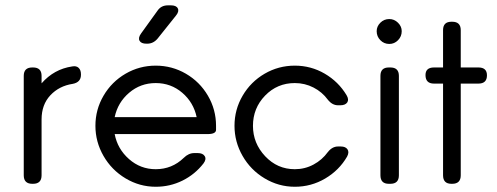

<svg xmlns="http://www.w3.org/2000/svg" viewBox="-20 -695 1881 726"><path d="M137.2 -408.2V-379.9Q184.1 -433.6 252.9 -443.8Q268.6 -446.8 277.3 -438.5Q286.1 -430.2 286.1 -414.1V-412.1Q286.1 -383.8 254.9 -377.9Q203.6 -370.1 170.4 -334.7Q137.2 -299.3 137.2 -243.2V-32.2Q137.2 0 105 0H102.1Q69.8 0 69.8 -32.2V-408.2Q69.8 -439.9 102.1 -439.9H105Q137.2 -439.9 137.2 -408.2Z M536.6 -529.8H533.7Q513.7 -529.8 507.6 -541Q501.5 -552.2 513.7 -568.8L575.7 -654.8Q589.4 -674.8 614.7 -674.8H626.5Q646.5 -674.8 652.3 -663.3Q658.2 -651.9 645.5 -636.2L575.7 -548.8Q559.6 -529.8 536.6 -529.8ZM796.9 -219.2V-204.1Q796.9 -188 764.6 -188H413.6Q424.3 -131.8 467.8 -93.5Q511.2 -55.2 568.8 -55.2Q630.4 -55.2 674.8 -98.1Q692.9 -116.2 714.8 -116.2H727.5Q747.1 -116.2 754.2 -104.5Q761.2 -92.8 749.5 -77.1Q717.3 -35.6 670.2 -12.2Q623 11.2 568.8 11.2Q507.8 11.2 454.8 -20.5Q401.9 -52.2 371.3 -105.5Q340.8 -158.7 340.8 -219.2Q340.8 -280.8 371.6 -333.3Q402.3 -385.7 454.8 -416.3Q507.3 -446.8 568.8 -446.8Q630.4 -446.8 682.9 -416.3Q735.4 -385.7 766.1 -333.3Q796.9 -280.8 796.9 -219.2ZM413.6 -252H723.6Q711.9 -307.6 669.2 -344.2Q626.5 -380.9 568.8 -380.9Q511.2 -380.9 468.3 -344.2Q425.3 -307.6 413.6 -252Z M1266.6 -296.9H1258.3Q1236.3 -296.9 1219.7 -317.9Q1198.2 -347.2 1165.5 -364Q1132.8 -380.9 1094.7 -380.9Q1028.3 -380.9 982.4 -333.5Q936.5 -286.1 936.5 -219.2Q936.5 -153.3 982.7 -104.2Q1028.8 -55.2 1094.7 -55.2Q1132.8 -55.2 1165.5 -72.8Q1198.2 -90.3 1219.7 -120.1Q1236.3 -141.1 1258.3 -141.1H1268.6Q1286.6 -141.1 1293.9 -130.4Q1301.3 -119.6 1292.5 -103Q1262.7 -51.3 1209.7 -20Q1156.7 11.2 1094.7 11.2Q1033.7 11.2 980.7 -20.5Q927.7 -52.2 897.2 -105.5Q866.7 -158.7 866.7 -219.2Q866.7 -280.8 897.5 -333.3Q928.2 -385.7 980.7 -416.3Q1033.2 -446.8 1094.7 -446.8Q1155.8 -446.8 1207.8 -416.5Q1259.8 -386.2 1290.5 -335Q1300.3 -318.4 1293 -307.6Q1285.6 -296.9 1266.6 -296.9Z M1452.1 -528.8Q1432.1 -528.8 1418.2 -543Q1404.3 -557.1 1404.3 -577.1Q1404.3 -595.2 1418.2 -609.1Q1432.1 -623 1452.1 -623Q1470.7 -623 1484.9 -609.1Q1499 -595.2 1499 -577.1Q1499 -557.1 1485.1 -543Q1471.2 -528.8 1452.1 -528.8ZM1456.1 0H1450.2Q1418.5 0 1418.5 -32.2V-408.2Q1418.5 -439.9 1450.2 -439.9H1456.1Q1488.3 -439.9 1488.3 -408.2V-32.2Q1488.3 0 1456.1 0Z M1821.3 -410.2Q1821.3 -378.9 1789.1 -378.9H1722.2V-32.2Q1722.2 0 1689.9 0H1687Q1655.3 0 1655.3 -32.2V-378.9H1621.1Q1588.9 -378.9 1588.9 -411.1Q1588.9 -439.9 1621.1 -439.9H1655.3V-581.1Q1655.3 -612.8 1687 -612.8H1689.9Q1722.2 -612.8 1722.2 -581.1V-439.9H1789.1Q1821.3 -439.9 1821.3 -410.2Z"/></svg>

Font: Arcon Rounded-
Style: Regular
Weight: 400
Designer: M. Zarth
Foundry: martin zarth - visuelle & digitale kommunikation
Version: Version 1.110;PS 001.110;hotconv 1.0.70;makeotf.lib2.5.58329